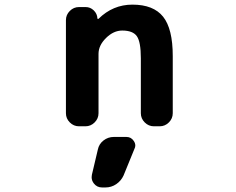

<svg xmlns="http://www.w3.org/2000/svg" viewBox="-20 -577 1040 846"><path d="M537.1 26.4Q557.6 26.4 569.3 43.9Q576.2 53.7 576.2 64.5Q576.2 71.3 572.3 79.1L524.4 196.3Q513.7 219.7 492.2 234.4Q470.7 249 444.3 249H429.7Q407.2 249 393.6 231.4Q383.8 218.8 383.8 204.1Q383.8 198.2 384.8 193.4L411.1 82Q416 57.6 436 42Q456.1 26.4 481.4 26.4ZM270.5 -488.3Q270.5 -511.7 287.6 -528.8Q304.7 -545.9 328.1 -545.9H357.4Q377.9 -545.9 393.1 -531.2Q408.2 -516.6 409.2 -496.1Q409.2 -494.1 411.1 -493.7Q413.1 -493.2 414.1 -494.1Q477.5 -556.6 563.5 -556.6Q656.2 -556.6 698.7 -503.4Q741.2 -450.2 741.2 -330.1V-78.1Q741.2 -54.7 724.1 -37.6Q707 -20.5 683.6 -20.5H658.2Q634.8 -20.5 617.7 -37.6Q600.6 -54.7 600.6 -78.1V-320.3Q600.6 -392.6 583 -417.5Q565.4 -442.4 518.6 -442.4Q480.5 -442.4 447.3 -409.7Q414.1 -377 414.1 -339.8V-78.1Q414.1 -54.7 397 -37.6Q379.9 -20.5 356.4 -20.5H328.1Q304.7 -20.5 287.6 -37.6Q270.5 -54.7 270.5 -78.1Z"/></svg>

Font: Gen Jyuu Gothic Monospace Bold
Style: Bold
Weight: 700
Designer: [Source Han Sans]
Ryoko NISHIZUKA  (kana & ideographs); Paul D. Hunt (Latin, Greek & Cyrillic); Wenlong ZHANG  (bopomofo
Version: Version 1.002.20150607